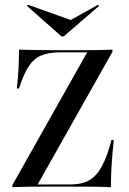

<svg xmlns="http://www.w3.org/2000/svg" viewBox="-20 -777 534 797"><path d="M31.5 0V-8.9L341.9 -559.7H228.2Q181.5 -559.7 150.4 -546.4Q119.4 -533.1 98.4 -500.4Q77.4 -467.7 58.9 -409.7H50Q54.8 -453.2 56.9 -493.1Q58.9 -533.1 58.9 -571Q83.9 -570.2 121 -569.4Q158.1 -568.5 212.9 -568.5H300.8Q334.7 -568.5 374.2 -569Q413.7 -569.4 446.8 -571V-562.1L136.3 -11.3H271Q306.5 -11.3 332.7 -20.6Q358.9 -29.8 378.2 -51.2Q397.6 -72.6 413.3 -108.1Q429 -143.5 442.7 -196H452.4Q446.8 -144.4 443.5 -95.6Q440.3 -46.8 440.3 0Q408.9 -1.6 363.7 -2Q318.5 -2.4 251.6 -2.4H182.3Q146 -2.4 106 -2Q66.1 -1.6 31.5 0ZM387.1 -757.3 391.1 -752.4 244.4 -625.8H235.5L91.9 -752.4L96 -757.3L292.7 -687.1L246.8 -679Z"/></svg>

Font: Playfair 144pt SemiCondensed Medium
Style: Regular
Weight: 500
Width: 4
Designer: Claus Eggers Sørensen
Foundry: Claus Eggers Sørensen
Version: Version 2.203